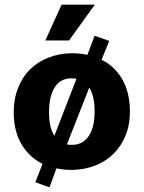

<svg xmlns="http://www.w3.org/2000/svg" viewBox="-20 -720 619 826"><path d="M387 -566 450 -544 417 -463Q472 -436 504.5 -381.5Q537 -327 539 -247Q540 -188 521.5 -140.5Q503 -93 469.5 -59.5Q436 -26 390 -8Q344 10 291 11Q273 11 256 9.5Q239 8 223 4L193 86L132 64L163 -15Q107 -43 74 -97Q41 -151 39 -229Q38 -290 56.5 -338.5Q75 -387 108.5 -420.5Q142 -454 188 -472Q234 -490 287 -491Q325 -491 356 -484ZM286 -383Q267 -383 250 -375.5Q233 -368 220 -351Q207 -334 199 -306Q191 -278 191 -236Q191 -201 197 -177Q203 -153 214 -136L309 -381Q304 -382 298 -382.5Q292 -383 286 -383ZM387 -240Q387 -276 381 -301Q375 -326 364 -343L268 -99Q274 -97 280.5 -97Q287 -97 293 -97Q311 -97 328 -105Q345 -113 358 -129.5Q371 -146 379 -173.5Q387 -201 387 -240ZM277 -546H175L245 -700H388Z"/></svg>

Font: Mukta ExtraBold
Style: Regular
Weight: 800
Designer: Girish Dalvi and Yashodeep Gholap
Foundry: Ek Type
Version: Version 2.538;PS 1.002;hotconv 16.6.51;makeotf.lib2.5.65220;